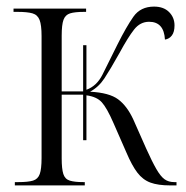

<svg xmlns="http://www.w3.org/2000/svg" viewBox="-20 -562 563 582"><path d="M25 0V-10H36Q65 -10 80 -14.5Q95 -19 100.5 -34.5Q106 -50 106 -83V-453Q106 -486 100 -501.5Q94 -517 78.5 -521.5Q63 -526 33 -526H21V-536H241V-526H235Q207 -526 192.5 -521.5Q178 -517 172.5 -502Q167 -487 167 -454V-285H232V-425H242V-290Q273 -301 290.5 -335.5Q308 -370 336 -427Q363 -481 384.5 -511.5Q406 -542 447 -542Q476 -542 492.5 -525.5Q509 -509 509 -485Q509 -465 501 -454.5Q493 -444 480 -442Q477 -496 432 -496Q405 -496 386.5 -472.5Q368 -449 342 -401Q314 -351 296.5 -324.5Q279 -298 253 -284Q311 -281 338 -261Q365 -241 384 -200L423 -112Q441 -72 454 -49.5Q467 -27 479 -18.5Q491 -10 508 -10H515V0H496Q459 0 436 -8.5Q413 -17 396.5 -38.5Q380 -60 363 -100L324 -189Q304 -235 288.5 -252Q273 -269 242 -273V-137H232V-275H167V-82Q167 -50 172 -34.5Q177 -19 191.5 -14.5Q206 -10 232 -10H237V0Z"/></svg>

Font: Noto Serif Display Condensed Light
Style: Regular
Weight: 300
Width: 3
Designer: Monotype Design Team
Foundry: Monotype Imaging Inc.
Version: Version 2.009